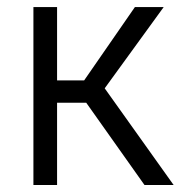

<svg xmlns="http://www.w3.org/2000/svg" viewBox="-20 -527 528 547"><path d="M75.2 -506.8H142.6V-297.9H219.7L364.3 -506.8H446.3L278.3 -275.4L474.6 0H391.6L225.6 -234.4H142.6V0H75.2Z"/></svg>

Font: DINish
Style: Regular
Weight: 400
Designer: Bert Driehuis
Foundry: Playbeing
Version: Version 3.008; git-95204e4c-release